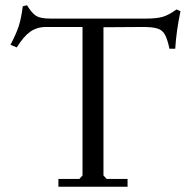

<svg xmlns="http://www.w3.org/2000/svg" viewBox="-20 -713 709 733"><path d="M203 0V-30H283L295 -43V-610H156Q121 -610 95.5 -592Q70 -574 44 -532L20 -542Q43 -586 52 -614.5Q61 -643 67 -689L83 -693Q102 -662 118.5 -652Q135 -642 174 -642H536Q579 -642 602 -649Q625 -656 654 -677L669 -670Q653 -594 649 -527H627Q619 -564 609.5 -581Q600 -598 581.5 -604Q563 -610 526 -610L375 -609V-43L387 -30H467V0Z"/></svg>

Font: EB Squaramond
Style: Regular
Weight: 400
Designer: Jake Brussel Faria
Foundry: Jake Brussel Faria
Version: Version 0.002